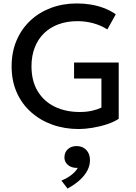

<svg xmlns="http://www.w3.org/2000/svg" viewBox="-20 -735 791 1116"><path d="M438.5 15Q355 15 284 -10.5Q213 -36 159.8 -83.8Q106.5 -131.5 77 -198.5Q47.5 -265.5 47.5 -349Q47.5 -432 76 -499.2Q104.5 -566.5 155.8 -614.8Q207 -663 276.2 -689Q345.5 -715 427.5 -715Q465.5 -715 504.5 -709Q543.5 -703 581.2 -689.2Q619 -675.5 653 -652L604 -564Q566 -588 521.8 -600Q477.5 -612 430.5 -612Q369.5 -612 320 -593.8Q270.5 -575.5 235.5 -541.2Q200.5 -507 181.8 -458.5Q163 -410 163 -349.5Q163 -264.5 199 -205Q235 -145.5 298.2 -114.8Q361.5 -84 444 -84Q484.5 -84 517 -91.8Q549.5 -99.5 569.5 -109.5V-278.5H410.5V-371.5H670V-44.5Q642.5 -26 601.2 -12.5Q560 1 516.2 8Q472.5 15 438.5 15ZM372.5 361 337 314.5Q370 301.5 395.8 281.2Q421.5 261 432 240.5Q411 242 393.2 234.8Q375.5 227.5 365 213.2Q354.5 199 354.5 180Q354.5 150.5 374.2 132.2Q394 114 425.5 114Q460 114 481.5 136.5Q503 159 503 196Q503 226 488.5 254.8Q474 283.5 444.8 310.5Q415.5 337.5 372.5 361Z"/></svg>

Font: Geologica Roman
Style: Regular
Weight: 400
Designer: Sindre Bremnes, Frode Helland
Foundry: Monokrom Skriftforlag AS
Version: Version 1.010;gftools[0.9.28]